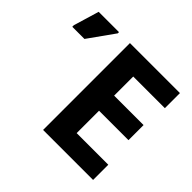

<svg xmlns="http://www.w3.org/2000/svg" viewBox="-166 -915 1116 1116"><g transform="rotate(45 392.0 -357.0)"><path d="M725 0H314V-714H725V-590H465V-433H707V-309H465V-125H725ZM10 -544V-557L57 -714H224V-704L110 -544Z"/></g></svg>

Font: RS Noto Sans
Style: Bold
Weight: 700
Designer: Monotype Design Team
Foundry: Monotype Imaging Inc.
Version: Version 3.10